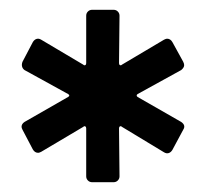

<svg xmlns="http://www.w3.org/2000/svg" viewBox="-20 -766 420 392"><path d="M156 -406V-504Q156 -507 154 -508Q152 -509 150 -507L64 -456Q60 -454 58 -454Q51 -454 47 -461L26 -501Q24 -505 24 -507Q24 -513 30 -517L119 -568Q124 -571 119 -574L30 -623Q26 -626 25 -630.5Q24 -635 26 -640L47 -680Q50 -685 54.5 -686.5Q59 -688 64 -685L150 -634Q152 -632 154 -633Q156 -634 156 -637V-734Q156 -739 159.5 -742.5Q163 -746 168 -746H212Q217 -746 220.5 -742.5Q224 -739 224 -734L223 -637Q223 -634 225 -633Q227 -632 229 -634L315 -685Q319 -687 321 -687Q328 -687 332 -680L354 -640Q356 -636 356 -633Q356 -628 350 -623L261 -574Q257 -571 261 -568L350 -517Q360 -510 354 -501L332 -460Q329 -455 324.5 -453.5Q320 -452 315 -455L229 -507Q227 -509 225 -508Q223 -507 223 -504L224 -406Q224 -401 220.5 -397.5Q217 -394 212 -394H168Q163 -394 159.5 -397.5Q156 -401 156 -406Z"/></svg>

Font: Barlow Semi Condensed SemiBold
Style: Regular
Weight: 600
Width: 4
Designer: Jeremy Tribby
Foundry: Tribby Type
Version: Version 1.408